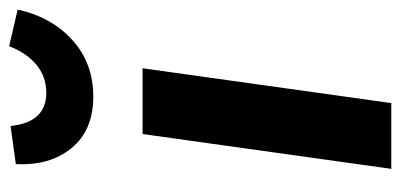

<svg xmlns="http://www.w3.org/2000/svg" viewBox="-242 -612 854 409"><g transform="rotate(-90 184.5 -407.0)"><path d="M184.1 -634.8Q111.8 -634.8 74 -681.2Q36.1 -727.5 40 -799.8L121.1 -811Q128.9 -734.9 191.9 -734.9Q226.1 -734.9 251.5 -755.9Q276.9 -776.9 291 -814L369.1 -795.9Q353.5 -724.1 304.2 -679.4Q254.9 -634.8 184.1 -634.8ZM244.1 -529.8 169.9 0H29.8L104 -529.8Z"/></g></svg>

Font: FiraGO SemiBold
Style: Italic
Weight: 600
Italic angle: -8°
Designer: bBox Type GmbH
Foundry: bBox Type GmbH
Version: Version 1.001;PS 001.001;hotconv 1.0.88;makeotf.lib2.5.64775